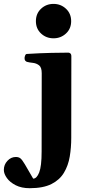

<svg xmlns="http://www.w3.org/2000/svg" viewBox="-104 -761 470 1000"><path d="M50.3 219.2Q8.3 219.2 -22 203.9Q-52.2 188.5 -68.1 166.3Q-84 144 -84 124Q-84 96.7 -65.4 76.7Q-46.9 56.6 -21.5 56.6Q-6.8 56.6 2.2 63.7Q11.2 70.8 25.4 94.7Q39.6 118.7 68.8 169.4Q87.4 169.4 100.1 137.2Q112.8 105 112.8 27.8L113.3 -379.9Q113.3 -410.2 99.4 -420.9Q85.4 -431.6 67.1 -433.6Q48.8 -435.5 35.6 -439Q30.8 -441.4 27.3 -445.3Q23.9 -449.2 23.9 -458.5Q23.9 -464.4 26.9 -471.9Q29.8 -479.5 35.6 -480Q104.5 -484.4 163.8 -485.6Q223.1 -486.8 252.9 -486.8Q256.8 -486.8 262.2 -482.9Q267.6 -479 267.6 -467.3L267.1 -43Q267.1 7.3 259.3 54.2Q251.5 101.1 229.2 138.4Q207 175.8 164.1 197.5Q121.1 219.2 50.3 219.2ZM174.8 -561.5Q136.7 -561.5 109.9 -586.4Q83 -611.3 83 -650.9Q83 -690.4 109.9 -715.6Q136.7 -740.7 174.8 -740.7Q212.4 -740.7 239.5 -715.6Q266.6 -690.4 266.6 -650.9Q266.6 -611.3 239.5 -586.4Q212.4 -561.5 174.8 -561.5Z"/></svg>

Font: Gelasio
Style: Regular
Weight: 400
Designer: Eben Sorkin
Foundry: Eben Sorkin
Version: Version 1.008